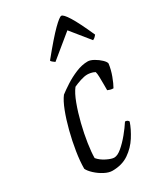

<svg xmlns="http://www.w3.org/2000/svg" viewBox="-188 -821 766 896"><g transform="rotate(-30 195.5 -373.0)"><path d="M144 0Q125 0 102 -12Q79 -24 60 -41.5Q41 -59 34 -74Q34 -114 42 -164.5Q50 -215 63 -265.5Q76 -316 92 -357.5Q108 -399 125 -421Q143 -435 171.5 -453.5Q200 -472 233.5 -486Q267 -500 298 -500Q312 -500 330.5 -489.5Q349 -479 363 -465.5Q377 -452 378 -443Q374 -412 362.5 -381Q351 -350 340 -331Q331 -331 324 -333Q317 -335 310 -338Q310 -351 310 -371Q310 -391 309.5 -410Q309 -429 306 -438Q295 -444 284 -446Q273 -448 266 -448Q250 -448 228.5 -441Q207 -434 190 -426Q172 -403 156 -360Q140 -317 127.5 -267Q115 -217 108 -170Q101 -123 101 -93Q117 -74 142.5 -61.5Q168 -49 182 -49Q200 -49 223.5 -69Q247 -89 270 -117Q293 -145 309 -170Q323 -170 328 -159Q316 -124 292.5 -87Q269 -50 232.5 -25Q196 0 144 0ZM167 -573Q160 -578 154.5 -582.5Q149 -587 148 -591Q218 -677 253 -711.5Q288 -746 298 -746Q309 -746 331.5 -710Q354 -674 391 -591Q387 -587 383.5 -582.5Q380 -578 370 -573L289 -673Z"/></g></svg>

Font: Texturina Thin
Style: Italic
Weight: 100
Italic angle: -11°
Designer: Guillermo Torres Carreño
Foundry: Omnibus-Type
Version: Version 1.002; ttfautohint (v1.8.3)